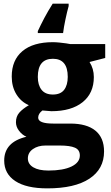

<svg xmlns="http://www.w3.org/2000/svg" viewBox="-20 -786 605 1046"><path d="M354 -766.1V-752.9Q345.7 -723.6 336.7 -680.9Q327.6 -638.2 323.7 -606H186V-616.2Q201.2 -649.4 221.4 -687.7Q241.7 -726.1 267.1 -766.1ZM237.8 240.2Q123.5 240.2 63.2 200.4Q2.9 160.6 2.9 88.9Q2.9 -12.2 124 -41Q101.1 -50.8 84 -73Q66.9 -95.2 66.9 -120.1Q66.9 -151.4 85 -172.1Q103 -192.9 137.2 -212.9Q94.2 -231.4 69.1 -272.5Q43.9 -313.5 43.9 -369.1Q43.9 -458.5 102.1 -507.3Q160.2 -556.2 268.1 -556.2Q283.2 -556.2 303.2 -554.2Q323.2 -552.2 340.1 -549.8Q356.9 -547.4 362.8 -545.9H553.2V-470.2L467.8 -448.2Q491.2 -411.6 491.2 -366.2Q491.2 -278.3 429.9 -229.2Q368.7 -180.2 259.8 -180.2Q233.9 -181.6 210.9 -184.1Q188 -166.5 188 -145Q188 -112.8 270 -112.8H362.8Q452.6 -112.8 499.8 -74.2Q546.9 -35.6 546.9 39.1Q546.9 134.8 467 187.5Q387.2 240.2 237.8 240.2ZM268.1 -271Q310.1 -271 329.6 -296.9Q349.1 -322.8 349.1 -367.2Q349.1 -465.8 268.1 -465.8Q186 -465.8 186 -367.2Q186 -322.8 206.3 -296.9Q226.6 -271 268.1 -271ZM244.1 143.1Q324.2 143.1 369.6 121.1Q415 99.1 415 61Q415 30.3 388.2 18.6Q361.3 6.8 305.2 6.8H228Q187 6.8 159.4 26.1Q131.8 45.4 131.8 77.1Q131.8 107.9 161.4 125.5Q190.9 143.1 244.1 143.1Z"/></svg>

Font: Open Sans
Style: Bold
Weight: 700
Designer: Monotype Design Team
Foundry: Monotype Imaging Inc.
Version: Version 3.000; ttfautohint (v1.8.4)